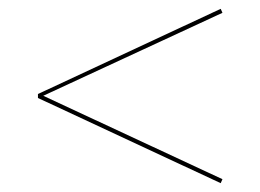

<svg xmlns="http://www.w3.org/2000/svg" viewBox="-20 -448 590 435"><path d="M484 -419 78 -231 484 -42 480 -33 66 -226V-235L480 -428Z"/></svg>

Font: EauTestInfant Hairline
Style: Italic
Weight: 250
Italic angle: -12°
Designer: Christian Thalmann (Catharsis Fonts)
Version: Version 0.001;PS 000.001;hotconv 1.0.88;makeotf.lib2.5.64775